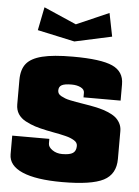

<svg xmlns="http://www.w3.org/2000/svg" viewBox="-53 -772 596 823"><g transform="rotate(5 245.0 -360.0)"><path d="M85 -629.9 105 -730 245.1 -668.9 384.8 -730 404.8 -629.9 245.1 -595.2ZM464.8 -359.9H305.2V-379.9Q305.2 -394 289.1 -402.1Q272.9 -410.2 250 -410.2Q219.7 -410.2 207.3 -403.3Q194.8 -396.5 194.8 -379.9Q194.8 -372.6 198.5 -366.7Q202.1 -360.8 210.7 -356.4Q219.2 -352.1 227.8 -348.6Q236.3 -345.2 250.7 -342.3Q265.1 -339.4 276.1 -337.4Q287.1 -335.4 305.4 -332.5Q323.7 -329.6 335 -327.6Q358.9 -323.2 376.7 -318.8Q394.5 -314.5 414.1 -306.4Q433.6 -298.3 446 -288.6Q458.5 -278.8 466.8 -263.7Q475.1 -248.5 475.1 -230V-109.9Q475.1 -43.9 423.1 -17.1Q371.1 9.8 245.1 9.8Q132.8 9.8 74 -15.6Q15.1 -41 15.1 -89.8V-169.9H174.8V-149.9Q174.8 -134.8 192.9 -122.3Q210.9 -109.9 234.9 -109.9Q267.6 -109.9 281.2 -119.1Q294.9 -128.4 294.9 -149.9Q294.9 -157.2 291.3 -163.1Q287.6 -168.9 279.8 -173.6Q272 -178.2 263.7 -181.6Q255.4 -185.1 241.5 -188.5Q227.5 -191.9 217 -194.1Q206.5 -196.3 188.7 -199.5Q170.9 -202.6 160.2 -205.1Q130.4 -211.4 109.6 -218Q88.9 -224.6 67.9 -235.8Q46.9 -247.1 35.9 -264.4Q24.9 -281.7 24.9 -305.2V-410.2Q24.9 -455.1 45.2 -480.5Q65.4 -505.9 113 -517.8Q160.6 -529.8 245.1 -529.8Q366.2 -529.8 415.5 -507.3Q464.8 -484.9 464.8 -430.2Z"/></g></svg>

Font: Mikodacs
Style: Regular
Weight: 400
Designer: gluk (gluksza@wp.pl)
Foundry: gluk (gluksza@wp.pl)
Version: Version 0.28